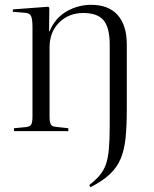

<svg xmlns="http://www.w3.org/2000/svg" viewBox="-20 -545 638 798"><path d="M359 -525Q431 -525 469 -482.5Q507 -440 507 -360V-91Q507 -22 502 27.5Q497 77 482 113.5Q467 150 437 178.5Q407 207 356 233L351 224Q377 204 394 184Q411 164 420 138.5Q429 113 432.5 74.5Q436 36 436 -22V-360Q436 -429 411 -460Q386 -491 326 -491Q266 -491 226 -451.5Q186 -412 186 -348V-61Q186 -38 191 -28.5Q196 -19 211 -18L264 -12V0H38V-12L89 -17Q105 -19 110 -28Q115 -37 115 -63V-430Q115 -466 109 -478.5Q103 -491 82 -492L33 -496L34 -506L181 -517L185 -512L184 -415H186Q209 -470 256.5 -497.5Q304 -525 359 -525Z"/></svg>

Font: Literata 72pt Light
Style: Regular
Weight: 300
Designer: Latin by Veronika Burian and Jose Scaglione. Greek by Irene Vlachou. Cyrillic by Vera Evstafieva.
Foundry: TypeTogether
Version: Version 3.002